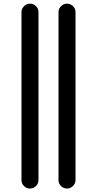

<svg xmlns="http://www.w3.org/2000/svg" viewBox="-20 -830 540 1069"><path d="M305.7 172.9V-762.7Q305.7 -781.2 319.8 -795.4Q334 -809.6 353 -809.6Q372.1 -809.6 386.2 -795.9Q400.4 -782.2 400.4 -762.7V172.9Q400.4 191.4 386.2 205.6Q372.1 219.7 353 219.7Q334 219.7 319.8 206.1Q305.7 192.4 305.7 172.9ZM99.6 172.9V-762.7Q99.6 -781.2 113.8 -795.4Q127.9 -809.6 147 -809.6Q166 -809.6 180.2 -795.9Q194.3 -782.2 194.3 -762.7V172.9Q194.3 191.4 180.2 205.6Q166 219.7 147 219.7Q127.9 219.7 113.8 206.1Q99.6 192.4 99.6 172.9Z"/></svg>

Font: Rounded-X Mgen+ 1mn medium
Style: Regular
Weight: 500
Designer: [Source Han Sans]
Ryoko NISHIZUKA  (kana & ideographs); Paul D. Hunt (Latin, Greek & Cyrillic); Wenlong ZHANG  (bopomofo
Version: Version 1.059.20150602